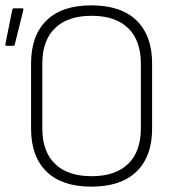

<svg xmlns="http://www.w3.org/2000/svg" viewBox="-20 -686 665 717"><path d="M321 11Q211 11 153.5 -45.5Q96 -102 96 -205V-449Q96 -553 153.5 -609.5Q211 -666 321 -666Q432 -666 490 -609.5Q548 -553 548 -449V-205Q548 -102 490 -45.5Q432 11 321 11ZM322 -28Q411 -28 458.5 -74Q506 -120 506 -207V-448Q506 -535 458.5 -581Q411 -627 322 -627Q233 -627 185.5 -581Q138 -535 138 -448V-207Q138 -120 185.5 -74Q233 -28 322 -28ZM4 -515Q-1 -515 0 -521L26 -650Q27 -655 32 -655H63Q69 -655 67 -648L35 -519Q34 -515 28 -515Z"/></svg>

Font: Sofia Sans Semi Condensed ExtraLight
Style: Regular
Weight: 250
Version: Version 4.100